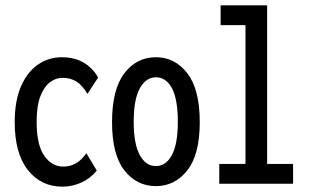

<svg xmlns="http://www.w3.org/2000/svg" viewBox="-20 -687 1165 718"><path d="M213 11Q133 11 84 -51.5Q35 -114 35 -230Q35 -310 58.5 -364Q82 -418 122 -445.5Q162 -473 211 -473Q258 -473 292.5 -453Q327 -433 347 -397L307 -336Q288 -368 266 -382Q244 -396 213 -396Q189 -396 167 -379.5Q145 -363 131 -327Q117 -291 117 -231Q117 -145 145.5 -104.5Q174 -64 217 -64Q242 -64 263.5 -76Q285 -88 303 -114L342 -49Q317 -19 283.5 -4Q250 11 213 11Z M563 9Q491 9 445 -50Q399 -109 399 -230Q399 -353 445 -413Q491 -473 563 -473Q634 -473 680.5 -413Q727 -353 727 -230Q727 -109 680.5 -50Q634 9 563 9ZM563 -66Q601 -66 623 -107.5Q645 -149 645 -231Q645 -316 623 -357Q601 -398 563 -398Q526 -398 503 -357Q480 -316 480 -231Q480 -149 502.5 -107.5Q525 -66 563 -66Z M800 0V-74H898V-593H805V-667H979V-74H1076V0Z"/></svg>

Font: Inconsolata Condensed SemiBold
Style: Regular
Weight: 600
Width: 3
Monospace: yes
Designer: Raph Levien, Cyreal, Brenton Simpson
Foundry: Raph Levien, Cyreal, Google
Version: Version 3.100; ttfautohint (v1.8.4.7-5d5b)